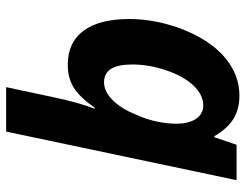

<svg xmlns="http://www.w3.org/2000/svg" viewBox="-108 -692 809 633"><g transform="rotate(-90 296.5 -375.5)"><path d="M164.1 -73.2H160.6L135.7 0H19L179.2 -759.8H325.7L292 -601.6Q274.9 -520.5 254.4 -467.8H257.8Q291 -515.6 323 -536.1Q355 -556.6 399.4 -556.6Q473.1 -556.6 511.7 -504.6Q550.3 -452.6 550.3 -354Q550.3 -293.9 534.2 -232.9Q518.1 -171.9 489.3 -120.8Q460.4 -69.8 423.3 -38.6Q366.7 9.3 297.9 9.3Q252.9 9.3 220.9 -10.5Q189 -30.3 164.1 -73.2ZM380.9 -231.4Q400.4 -288.1 400.4 -344.7Q400.4 -391.6 385.7 -414.3Q371.1 -437 341.8 -437Q311.5 -437 283 -408.7Q254.4 -380.4 234.9 -331.1Q220.2 -299.8 212.6 -264.4Q205.1 -229 205.1 -199.2Q205.1 -157.7 221.2 -133.8Q237.3 -109.9 265.6 -109.9Q300.3 -109.9 331.1 -142.3Q361.8 -174.8 380.9 -231.4Z"/></g></svg>

Font: Viking Open Sans
Style: Bold Italic
Weight: 700
Italic angle: -12°
Foundry: Ascender Corporation
Version: Version 2.000